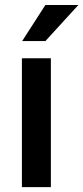

<svg xmlns="http://www.w3.org/2000/svg" viewBox="-20 -767 341 787"><path d="M188.5 0H69.8V-528.3H188.5ZM166 -746.6H301.3L166 -598.6H70.8Z"/></svg>

Font: TypoPRO Roboto
Style: Regular
Weight: 500
Designer: Google
Version: Version 2.136; 2016